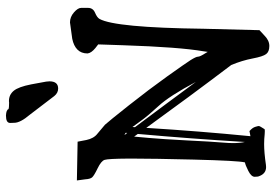

<svg xmlns="http://www.w3.org/2000/svg" viewBox="-164 -762 952 665"><g transform="rotate(-90 312.5 -429.0)"><path d="M220.2 -856C220.2 -842 229.7 -823.9 248.5 -801.8L313 -717.3C320.1 -708.5 328.8 -704.1 338.9 -704.1C355.5 -704.1 363.8 -714.2 363.8 -734.4C363.8 -737 363.4 -740.8 362.8 -745.8C362.1 -750.9 359 -768.1 353.3 -797.4C347.6 -826.7 340.2 -846.8 331.1 -857.9C321.9 -869 310.1 -874.5 295.4 -874.5H294.9C293.3 -874.5 291.7 -874.3 290 -874C278.3 -874 270.8 -874.7 267.6 -876C266 -881.2 258.8 -884.1 246.1 -884.8H244.6C228 -884.8 219.7 -880 219.7 -870.6V-869.6C220.1 -862.1 220.2 -857.6 220.2 -856ZM205.6 -446.8C209.8 -441.2 217.2 -431.1 227.8 -416.3C238.4 -401.4 255.2 -381.5 278.3 -356.4C301.4 -331.4 329.3 -288.2 361.8 -227.1C310.1 -297.4 257.8 -367.7 205.1 -438C205.1 -440.9 205.2 -443.8 205.6 -446.8ZM153.8 -57.6C151.2 -68.7 149.9 -82.4 149.9 -98.6C149.9 -108.4 150.4 -118.8 151.4 -129.9C154 -160.5 156.6 -203.5 159.2 -258.8C162.1 -314.8 165 -358.2 167.7 -388.9C170.5 -419.7 172 -437 172.4 -440.9C175.3 -436.7 178.4 -432.5 181.6 -428.2C170.6 -305.5 161.3 -182 153.8 -57.6ZM185.5 -470.2C185.2 -468.3 185.1 -466.5 185.1 -464.8L178.2 -473.6H179H180.2C181.2 -473.3 182.9 -472.2 185.5 -470.2ZM511.2 -655.3C495 -652 482.4 -646 473.6 -637.2C464.8 -628.4 460.4 -616.9 460.4 -602.5V-602.1C461.4 -593.6 467.6 -584.6 479 -575.2L491.7 -565.4L488.8 -479C484.5 -349.1 477.5 -256.2 467.8 -200.2L465.8 -186L461.9 -192.9C453.5 -205.9 449.2 -214.8 449.2 -219.5C449.2 -224.2 445.2 -232.8 437.3 -245.4C429.3 -257.9 410.5 -284.9 380.9 -326.4C351.2 -367.9 317.9 -412.1 280.8 -459C243.7 -505.9 221.2 -533.5 213.4 -542L182.6 -567.9C171.5 -576.3 164.2 -589.2 160.6 -606.4L154.8 -636.7L20.5 -639.2L24.4 -610.4C25.1 -599 27.3 -591 31.2 -586.4C35.2 -581.9 45.6 -575.5 62.5 -567.4C79.4 -559.2 89.2 -551.2 91.8 -543.2C94.4 -535.2 95.9 -508.1 96.2 -461.9V-445.3C96.2 -398.4 95.1 -328.6 92.8 -235.8C90.2 -131.3 86.9 -71.8 83 -57.1C76.8 -56.2 67 -52.2 53.5 -45.4C40 -38.6 33.2 -31.2 33.2 -23.4C33.2 -15.6 34 -10.3 35.6 -7.3C41.5 8.3 51.9 16.1 66.9 16.1C69.2 16.1 71.6 16 74.2 15.6C102.9 11.4 127 9.3 146.5 9.3C153 9.3 158.9 9.4 164.1 9.8C177.1 11.1 186.2 11.7 191.4 11.7C195.6 11.7 197.9 11.4 198.2 10.7C205.4 -0.3 209 -6.8 209 -8.8V-9.3C209 -11.2 208 -15.3 206.1 -21.5C204.1 -28 199.4 -34.5 191.9 -41V-41.5L173.8 -38.1C185.5 -157.6 195.1 -277.8 202.6 -398.9C273.9 -300.3 346.5 -202.1 420.4 -104.5C430.8 -79.4 438.3 -54.9 442.9 -30.8C447.4 -6.7 452.6 9 458.3 16.4C463.9 23.7 473.1 27.3 485.8 27.3H486.8C499.2 27.3 511.1 21.6 522.5 10.3L541 -6.8L545.9 -200.2C548.5 -404.9 559.9 -525.2 580.1 -561C583.3 -566.6 590.5 -571.7 601.6 -576.4C612.6 -581.1 618.2 -589.2 618.2 -600.6V-624.5C618.2 -632 613 -640.3 602.5 -649.4C592.1 -658.5 580.6 -663.1 567.9 -663.1Z"/></g></svg>

Font: Drukaatie burti
Style: Regular
Weight: 400
Version: Version 0.14.4